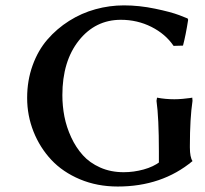

<svg xmlns="http://www.w3.org/2000/svg" viewBox="-20 -678 757 708"><path d="M436 -43Q473.1 -43 509.5 -53Q545.9 -63 570.8 -82L565.9 -78.1V-120.1Q565.9 -243.2 557.1 -306.2L559.1 -317.9Q589.8 -312 623 -312Q637.2 -312 653.8 -313.5Q670.4 -314.9 679.7 -316.4L689 -317.9L689.9 -306.2Q680.2 -241.2 680.2 -140.1V-133.8Q680.2 -98.6 689.9 -84Q577.1 9.8 414.1 9.8Q338.4 9.8 274.9 -16.8Q211.4 -43.5 169.2 -88.6Q127 -133.8 103.5 -192.9Q80.1 -252 80.1 -316.9Q80.1 -380.9 100.1 -436.5Q120.1 -492.2 154.8 -532.2Q189.5 -572.3 235.1 -601.1Q280.8 -629.9 332.3 -644Q383.8 -658.2 437 -658.2Q493.2 -658.2 551.8 -646Q610.4 -633.8 641.1 -622.1L671.9 -609.9L673.8 -605Q665 -548.3 654.8 -509.8L620.1 -508.8Q590.3 -552.7 538.3 -578.9Q486.3 -605 425.8 -605Q331.5 -605 270.8 -528.6Q210 -452.1 210 -327.1Q210 -287.1 217.5 -248.3Q225.1 -209.5 242.4 -171.9Q259.8 -134.3 285.2 -106Q310.5 -77.6 349.4 -60.3Q388.2 -43 436 -43Z"/></svg>

Font: Linear Smooth
Style: Bold
Weight: 700
Designer: Philipp H. Poll, Flanker
Foundry: Philipp H. Poll, reworked by Flanker
Version: Version 1.061 | FøM Fix